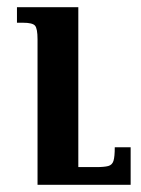

<svg xmlns="http://www.w3.org/2000/svg" viewBox="-20 -512 392 532"><path d="M342 -104V0H84V-403Q84 -433 77 -441Q70 -449 44 -449H27V-492H197V-49H246Q269 -49 280 -52Q291 -55 294.5 -66.5Q298 -78 298 -104Z"/></svg>

Font: Noto Serif Armenian Medium
Style: Regular
Weight: 500
Version: Version 2.007